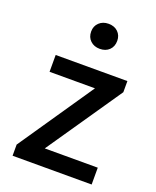

<svg xmlns="http://www.w3.org/2000/svg" viewBox="-132 -780 699 858"><g transform="rotate(20 217.0 -350.5)"><path d="M33 0V-53L276 -409H60V-489H401V-436L157 -80H409V0ZM235 -582Q208 -582 190.5 -598.5Q173 -615 173 -642Q173 -668 190.5 -684.5Q208 -701 235 -701Q263 -701 280 -684.5Q297 -668 297 -642Q297 -615 280 -598.5Q263 -582 235 -582Z"/></g></svg>

Font: Source Sans 3 Medium
Style: Regular
Weight: 500
Designer: Paul D. Hunt
Foundry: Adobe
Version: Version 3.052;hotconv 1.1.0;makeotfexe 2.6.0